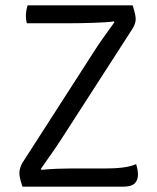

<svg xmlns="http://www.w3.org/2000/svg" viewBox="-20 -703 592 723"><path d="M334 -509Q350 -534.5 369.2 -561.2Q388.5 -588 411 -619.5L408 -622.5Q399 -620.5 377.2 -619.2Q355.5 -618 329.8 -617Q304 -616 282.2 -615.8Q260.5 -615.5 251 -615.5H81Q77.5 -628 77.5 -642Q77.5 -662.5 84 -683H479.5Q487 -658.5 489 -648Q491 -637.5 491 -630.5Q491 -615 479 -595L212.5 -181.5Q195.5 -155 174.2 -124.8Q153 -94.5 133.5 -66.5L136.5 -63.5Q168 -66.5 195.2 -67.5Q222.5 -68.5 241 -68.5H371.5Q412.5 -68.5 442.5 -72.2Q472.5 -76 492.5 -85Q495.5 -76 497.5 -65.8Q499.5 -55.5 499.5 -45.5Q499.5 -24.5 487 -12.2Q474.5 0 442.5 0H64.5Q56.5 -25 54.8 -34.8Q53 -44.5 53 -51.5Q53 -60 55.8 -70Q58.5 -80 64.5 -90Z"/></svg>

Font: Signika SC Light
Style: Regular
Weight: 300
Designer: Anna Giedryś
Foundry: Anna Giedryś
Version: Version 2.000; ttfautohint (v1.8.3) -l 8 -r 50 -G 200 -x 9 -